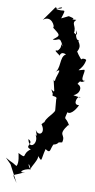

<svg xmlns="http://www.w3.org/2000/svg" viewBox="-99 -819 550 1109"><g transform="rotate(5 176.0 -264.5)"><path d="M-3 147 41 252C8 189 8 219 85 184C42 198 64 165 117 166C97 155 96 109 115 165C114 151 162 101 150 84C180 121 166 114 191 42C226 71 214 35 239 5C189 -6 258 46 279 -36C270 3 216 0 283 -5C303 -57 247 -39 311 -110C299 -113 328 -97 316 -103C289 -164 279 -124 298 -181C322 -165 359 -219 361 -228C318 -223 352 -293 366 -271L324 -282C360 -292 375 -334 342 -349C364 -382 351 -349 385 -371C345 -362 388 -432 373 -434C307 -422 363 -425 380 -490C378 -501 331 -501 363 -477C309 -540 326 -562 310 -519C367 -577 305 -596 334 -603C322 -598 308 -598 307 -657C331 -599 277 -666 295 -637C309 -684 272 -692 303 -717C253 -717 304 -718 277 -728C246 -737 272 -738 215 -718C244 -789 230 -751 180 -770C239 -799 213 -759 177 -779L110 -700C159 -735 185 -662 173 -661C211 -624 227 -621 177 -593C206 -581 217 -625 237 -557C208 -597 250 -561 211 -531C187 -533 203 -523 228 -501C223 -494 224 -533 261 -513C221 -496 244 -424 200 -400C267 -453 202 -372 212 -349C235 -389 208 -335 202 -364C211 -293 221 -281 194 -305L205 -279C194 -258 236 -274 227 -249V-186C224 -164 149 -123 176 -91C193 -140 155 -99 155 -99C186 -48 142 -24 125 -64C145 7 125 -53 128 -31C148 14 95 59 87 -7C127 17 61 35 106 51C53 82 94 114 37 78C38 83 47 136 32 154C-18 118 22 149 -33 111Z"/></g></svg>

Font: Asimov Aggro
Style: CondIt
Weight: 500
Designer: Google
Version: Version 2.000980; 2014